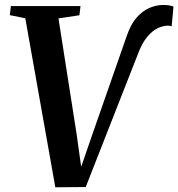

<svg xmlns="http://www.w3.org/2000/svg" viewBox="-20 -768 736 793"><path d="M208.5 5.5 84.5 -692.5 20.5 -705.5 25 -743H312.5L308 -705L221.5 -692L296 -217L322 -31L298 -28.5L357.5 -201.5L504 -621Q520.5 -669 545.2 -696.5Q570 -724 598.5 -735.8Q627 -747.5 652.5 -747.5Q670 -747.5 681.8 -745.2Q693.5 -743 696.5 -740.5L689 -659.5Q685 -661 681.2 -661.5Q677.5 -662 672.5 -662Q654 -662 631.8 -651.8Q609.5 -641.5 587.8 -615.5Q566 -589.5 548.5 -542L334 4.5Z"/></svg>

Font: Merriweather 60pt SemiBold
Style: Italic
Weight: 600
Italic angle: -7.8°
Version: Version 2.101